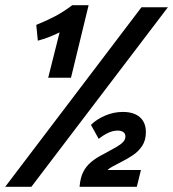

<svg xmlns="http://www.w3.org/2000/svg" viewBox="-47 -721 668 741"><path d="M-27 0 499 -693H601L74 0ZM260 0Q263 -35 274 -57Q285 -79 304.5 -95.5Q324 -112 354 -127Q384 -143 402 -153.5Q420 -164 428.5 -173.5Q437 -183 437 -194Q437 -206 428.5 -211.5Q420 -217 407 -217Q389 -217 370 -208Q351 -199 334 -185L304 -239Q326 -261 359 -275Q392 -289 427 -289Q470 -289 493 -268.5Q516 -248 516 -211Q516 -180 502 -158.5Q488 -137 466.5 -122.5Q445 -108 421 -96Q406 -88 390.5 -80Q375 -72 368 -65H497L481 0ZM139 -421 183 -596Q158 -584 139.5 -577Q121 -570 99 -564L93 -625Q135 -642 167 -659Q199 -676 232 -701H295L227 -421Z"/></svg>

Font: Ubuntu Sans Mono SemiBold
Style: Italic
Weight: 600
Italic angle: -13.5°
Monospace: yes
Designer: Dalton Maag Ltd
Foundry: Dalton Maag Ltd
Version: Version 1.006